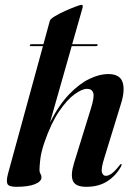

<svg xmlns="http://www.w3.org/2000/svg" viewBox="-20 -748 542 778"><path d="M101 -565Q102.5 -569 107 -569H156L182 -664Q184 -671 202 -682Q220 -693 243.5 -703.5Q267 -714 286.2 -721.2Q305.5 -728.5 310.5 -728.5Q318 -728.5 314 -714.5L272.5 -569H372Q377 -569 375.5 -565Q374 -561 370 -561H270.5L182.5 -251.5Q218.5 -322.5 259.8 -365.5Q301 -408.5 342 -428.2Q383 -448 418 -448Q465.5 -448 476.5 -415.5Q487.5 -383 470.5 -328.5L403 -109Q389 -64.5 393 -50Q397 -35.5 409 -35.5Q419.5 -35.5 432.2 -44.5Q445 -53.5 463.5 -77Q468.5 -84 471 -83.5Q475 -82.5 470 -72.5Q449.5 -36 414.8 -13.5Q380 9 329.5 9Q286 9 275.5 -15Q265 -39 280.5 -89L348 -307Q363 -354.5 358 -371.2Q353 -388 332 -388Q313 -388 282.8 -366.5Q252.5 -345 219.5 -296.8Q186.5 -248.5 159.5 -169.5Q146.5 -131 143.2 -102.2Q140 -73.5 140 -59Q140 -49.5 144 -43.8Q148 -38 148 -29.5Q148 -12.5 121.5 -1.8Q95 9 46 9Q15 9 9.8 -3.5Q4.5 -16 13.5 -48L154 -561H105Q100 -561 101 -565Z"/></svg>

Font: Fraunces 144pt SemiBold
Style: Italic
Weight: 600
Italic angle: -16°
Version: Version 1.000;[0bf87f6ff]